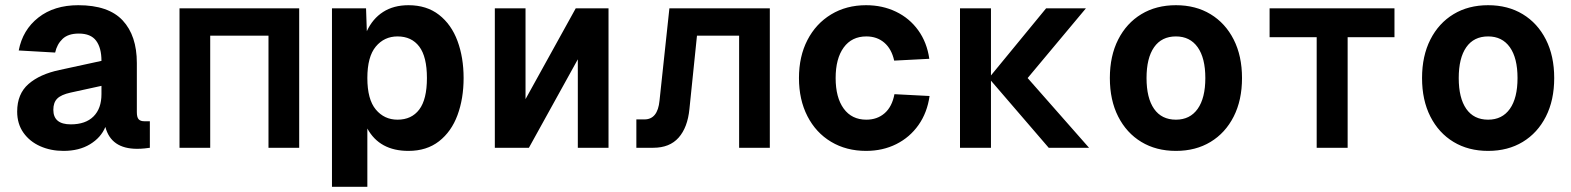

<svg xmlns="http://www.w3.org/2000/svg" viewBox="-20 -568 6040 738"><path d="M224 12Q175 12 134.5 -6Q94 -24 70 -58Q46 -92 46 -139Q46 -207 89.5 -245Q133 -283 209 -299L370 -334Q370 -384 349.5 -411.5Q329 -439 283 -439Q242 -439 220.5 -418.5Q199 -398 192 -366L52 -374Q67 -453 127.5 -500.5Q188 -548 281 -548Q397 -548 451.5 -489.5Q506 -431 506 -326V-137Q506 -117 513 -109.5Q520 -102 534 -102H556V0Q550 1 536 2.5Q522 4 507 4Q407 4 385 -80Q368 -39 326 -13.5Q284 12 224 12ZM252 -90Q309 -90 339.5 -120.5Q370 -151 370 -206V-238L251 -212Q215 -204 200 -189Q185 -174 185 -146Q185 -90 252 -90Z M670 0V-536H1130V0H1012V-431H788V0Z M1256 150V-536H1387L1390 -448Q1412 -496 1452.5 -522Q1493 -548 1550 -548Q1620 -548 1667.5 -511Q1715 -474 1738.5 -410.5Q1762 -347 1762 -268Q1762 -189 1738.5 -125.5Q1715 -62 1667.5 -25Q1620 12 1550 12Q1439 12 1392 -74V150ZM1508 -108Q1562 -108 1591.5 -147Q1621 -186 1621 -268Q1621 -350 1591.5 -389Q1562 -428 1508 -428Q1457 -428 1424.5 -389Q1392 -350 1392 -268Q1392 -186 1424.5 -147Q1457 -108 1508 -108Z M1882 0V-536H2000V-187L2193 -536H2319V0H2201V-340L2013 0Z M2426 0V-109H2457Q2508 -109 2515 -181L2553 -536H2939V0H2821V-431H2659L2630 -149Q2623 -78 2588.5 -39Q2554 0 2491 0Z M3309 12Q3233 12 3174.5 -23Q3116 -58 3083.5 -121.5Q3051 -185 3051 -268Q3051 -351 3083.5 -414Q3116 -477 3174.5 -512.5Q3233 -548 3309 -548Q3372 -548 3424 -523Q3476 -498 3509.5 -451.5Q3543 -405 3552 -342L3417 -335Q3407 -380 3379 -404Q3351 -428 3310 -428Q3254 -428 3223 -385.5Q3192 -343 3192 -268Q3192 -193 3223 -150.5Q3254 -108 3310 -108Q3352 -108 3380.5 -133Q3409 -158 3418 -206L3553 -199Q3544 -135 3510.5 -87.5Q3477 -40 3425 -14Q3373 12 3309 12Z M3670 0V-536H3789V-278L4001 -536H4154L3930 -268L4166 0H4011L3789 -258V0Z M4500 12Q4424 12 4367 -22.5Q4310 -57 4278 -120Q4246 -183 4246 -268Q4246 -353 4278 -416Q4310 -479 4367 -513.5Q4424 -548 4500 -548Q4576 -548 4633 -513.5Q4690 -479 4722 -416Q4754 -353 4754 -268Q4754 -183 4722 -120Q4690 -57 4633 -22.5Q4576 12 4500 12ZM4500 -108Q4554 -108 4583.5 -149.5Q4613 -191 4613 -268Q4613 -345 4583.5 -386.5Q4554 -428 4500 -428Q4445 -428 4416 -386.5Q4387 -345 4387 -268Q4387 -191 4416 -149.5Q4445 -108 4500 -108Z M5041 0V-425H4860V-536H5340V-425H5160V0Z M5700 12Q5624 12 5567 -22.5Q5510 -57 5478 -120Q5446 -183 5446 -268Q5446 -353 5478 -416Q5510 -479 5567 -513.5Q5624 -548 5700 -548Q5776 -548 5833 -513.5Q5890 -479 5922 -416Q5954 -353 5954 -268Q5954 -183 5922 -120Q5890 -57 5833 -22.5Q5776 12 5700 12ZM5700 -108Q5754 -108 5783.5 -149.5Q5813 -191 5813 -268Q5813 -345 5783.5 -386.5Q5754 -428 5700 -428Q5645 -428 5616 -386.5Q5587 -345 5587 -268Q5587 -191 5616 -149.5Q5645 -108 5700 -108Z"/></svg>

Font: Geist Mono
Style: Bold
Weight: 700
Monospace: yes
Designer: Basement.studio, Andrés Briganti, Mateo Zaragoza
Foundry: Basement.studio, Vercel, Andrés Briganti, Guido Ferreyra, Mateo Zaragoza
Version: Version 1.500; ttfautohint (v1.8.4.7-5d5b)